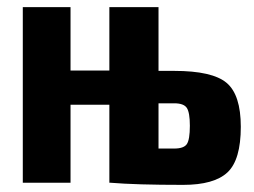

<svg xmlns="http://www.w3.org/2000/svg" viewBox="-20 -513 714 539"><path d="M425 -314H469Q576 -314 616 -280.5Q656 -247 656 -157Q656 -64 618.5 -29Q581 6 494 6Q362 6 290 0H287V-219H178V0H44V-493H178V-315H287V-493H425ZM425 -96H469Q496 -96 504.5 -108.5Q513 -121 513 -160Q513 -197 504.5 -210Q496 -223 469 -223H425Z"/></svg>

Font: exo2condensed_b
Style: Bold
Weight: 700
Width: 3
Designer: Natanael Gama
Version: Version 1.001;PS 001.001;hotconv 1.0.70;makeotf.lib2.5.58329